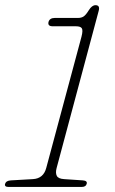

<svg xmlns="http://www.w3.org/2000/svg" viewBox="-24 -740 454 760"><path d="M184.5 -636Q164 -636 168 -653Q172.5 -669 193 -669H285Q298.5 -669 307.5 -675.2Q316.5 -681.5 327.5 -699.5Q340 -719.5 354 -719.5Q373 -719.5 366.5 -696.5L200 -74.5Q195 -55.5 200.8 -44Q206.5 -32.5 229.5 -31L304 -26Q323 -24.5 319 -12Q316 0 299 0H10Q-7 0 -4 -12Q0 -25 19 -26L106.5 -31Q148 -33.5 159 -75L298.5 -594.5Q305 -619.5 300 -627.8Q295 -636 276 -636Z"/></svg>

Font: Fraunces 9pt S100 Thin
Style: Italic
Weight: 100
Italic angle: -16°
Version: Version 1.000; ttfautohint (v1.8.3)